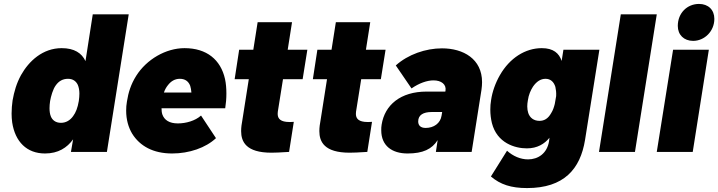

<svg xmlns="http://www.w3.org/2000/svg" viewBox="-20 -773 3655 977"><path d="M452 -700 415 -462C396 -503 358 -528 294 -528C197 -528 127 -462 87 -391C64 -349 52 -307 44 -262C41 -241 39 -218 39 -195C39 -180 40 -165 42 -150C57 -52 116 8 209 8C276 8 321 -21 352 -64L341 0H524L635 -700ZM352 -182C337 -161 316 -148 290 -148C262 -148 246 -163 239 -180C234 -192 232 -206 232 -222C232 -234 233 -246 235 -259C239 -282 249 -319 264 -339C279 -360 299 -372 326 -372C351 -372 367 -360 376 -341C381 -329 384 -314 384 -297C384 -286 383 -273 381 -259C375 -224 366 -201 352 -182Z M885 -145C842 -145 816 -162 806 -191C803 -200 802 -211 802 -222H1126C1130 -247 1132 -272 1132 -297C1132 -323 1130 -348 1125 -371C1103 -469 1032 -528 919 -528C824 -528 726 -471 673 -387C646 -344 633 -302 626 -257C623 -241 622 -225 622 -210C622 -165 633 -125 653 -92C692 -30 759 8 856 8C943 8 1027 -21 1079 -70L1003 -185C973 -158 926 -145 885 -145ZM895 -372C921 -372 939 -360 948 -336C951 -326 953 -315 954 -302H814C819 -317 826 -329 834 -339C850 -360 870 -372 895 -372Z M1520 -370 1544 -520H1444L1466 -660H1291L1269 -520H1197L1174 -370H1246L1213 -160C1210 -144 1207 -125 1207 -106C1207 -52 1232 4 1361 4C1378 4 1406 3 1451 0L1475 -153C1468 -153 1461 -152 1455 -152C1448 -152 1443 -153 1437 -153C1400 -157 1393 -176 1393 -194C1393 -201 1394 -208 1395 -213L1420 -370Z M1918 -370 1942 -520H1842L1864 -660H1689L1667 -520H1595L1572 -370H1644L1611 -160C1608 -144 1605 -125 1605 -106C1605 -52 1630 4 1759 4C1776 4 1804 3 1849 0L1873 -153C1866 -153 1859 -152 1853 -152C1846 -152 1841 -153 1835 -153C1798 -157 1791 -176 1791 -194C1791 -201 1792 -208 1793 -213L1818 -370Z M2229 -527C2146 -527 2056 -496 1994 -440L2074 -323C2113 -350 2153 -364 2186 -364C2225 -364 2252 -344 2247 -312L2246 -307H2151C2018 -307 1938 -239 1922 -139C1920 -129 1920 -119 1920 -110C1920 -31 1975 8 2054 8C2132 8 2178 -14 2207 -60L2198 0H2380L2430 -316C2432 -330 2433 -343 2433 -355C2433 -473 2338 -527 2229 -527ZM2146 -122C2119 -122 2108 -136 2108 -155C2108 -188 2134 -203 2177 -203H2230L2227 -185C2221 -145 2187 -122 2146 -122Z M2847 -520 2838 -463C2825 -502 2796 -528 2737 -528C2653 -528 2574 -478 2524 -391C2501 -351 2485 -306 2479 -264C2476 -248 2475 -231 2475 -215C2475 -191 2478 -168 2483 -147C2509 -45 2600 -18 2661 -18C2714 -18 2751 -41 2776 -72L2774 -55C2764 8 2718 38 2667 38C2629 38 2591 22 2560 -6L2478 125C2526 166 2581 184 2662 184C2850 184 2933 87 2957 -61L3030 -520ZM2785 -198C2769 -169 2749 -158 2725 -158C2696 -158 2676 -174 2668 -198C2665 -207 2663 -219 2663 -231C2663 -241 2664 -251 2666 -262C2670 -291 2680 -313 2692 -332C2710 -358 2731 -372 2756 -372C2781 -372 2798 -357 2806 -331C2809 -318 2811 -302 2810 -284L2803 -244C2799 -228 2794 -212 2785 -198Z M3028 0H3211L3322 -700H3139Z M3507 -565C3565 -565 3615 -614 3615 -677C3615 -723 3584 -753 3537 -753C3477 -753 3429 -707 3429 -641C3429 -596 3460 -565 3507 -565ZM3322 0H3505L3587 -520H3405Z"/></svg>

Font: Arthouse Owned Black
Style: Italic
Weight: 900
Italic angle: -10°
Designer: Jeremy Tribby
Foundry: Tribby Type
Version: Version 1.000;PS 001.000;hotconv 1.0.88;makeotf.lib2.5.64775